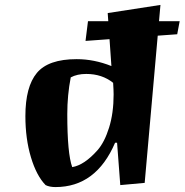

<svg xmlns="http://www.w3.org/2000/svg" viewBox="-20 -736 749 779"><path d="M205 23Q181 23 165 15Q128 -23 105.5 -98Q83 -173 83 -265Q83 -384 129.5 -440Q176 -496 291 -496Q362 -496 432 -468L417 -683L631 -716L567 6L468 15L455 -157H447Q370 23 205 23ZM330 -436Q293 -436 267 -422Q253 -350 253 -273Q253 -113 273 -58Q322 -66 376 -127Q404 -159 422.5 -218Q441 -277 441 -353Q441 -368 439 -400Q394 -436 330 -436ZM699 -597 327 -570 337 -650H709Z"/></svg>

Font: Joti One
Style: Regular
Weight: 400
Designer: Eduardo Rodriguez Tunni
Foundry: Eduardo Rodriguez Tunni
Version: Version 1.001